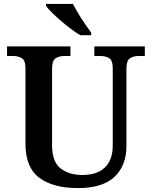

<svg xmlns="http://www.w3.org/2000/svg" viewBox="-20 -951 776 981"><path d="M378 10Q252 10 181 -42.5Q110 -95 110 -217V-602Q110 -643 91 -654Q72 -665 47 -665H16V-714H340V-665H309Q283 -665 264.5 -653.5Q246 -642 246 -598V-210Q246 -125 289 -91Q332 -57 402 -57Q476 -57 516 -95.5Q556 -134 556 -207V-602Q556 -643 537.5 -654Q519 -665 493 -665H462V-714H720V-665H688Q663 -665 644.5 -653.5Q626 -642 626 -598V-205Q626 -105 565 -47.5Q504 10 378 10ZM390 -771Q367 -785 341 -804.5Q315 -824 289.5 -846Q264 -868 244 -888Q224 -908 215 -921V-931H353Q364 -909 380 -882Q396 -855 414 -829Q432 -803 446 -784V-771Z"/></svg>

Font: Noto Serif Thai SemiBold
Style: Regular
Weight: 600
Designer: Monotype Design Team
Foundry: Monotype Imaging Inc.
Version: Version 2.001; ttfautohint (v1.8.4.7-5d5b)